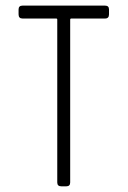

<svg xmlns="http://www.w3.org/2000/svg" viewBox="-20 -656 449 676"><path d="M181.6 -13.7V-586.9Q181.6 -590.8 177.7 -590.8H59.1Q45.4 -590.8 45.4 -605.5V-622.6Q45.4 -636.2 59.1 -636.2H350.1Q363.8 -636.2 363.8 -622.6V-605.5Q363.8 -590.8 350.1 -590.8H231.4Q227.1 -590.8 227.1 -586.9V-13.7Q227.1 0 213.4 0H195.8Q181.6 0 181.6 -13.7Z"/></svg>

Font: GOSTRUS
Style: type A
Weight: 200
Designer: Юрий и Татьяна Кривогуз
Version: Version 01.0